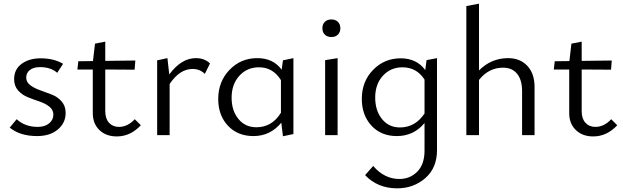

<svg xmlns="http://www.w3.org/2000/svg" viewBox="-20 -737 3397 1047"><path d="M182 5Q90 5 33 -41L71 -87Q116 -45 186 -45Q224 -45 247.5 -64Q271 -83 271 -112Q271 -138 249 -155.5Q227 -173 195.5 -183.5Q164 -194 132.5 -206.5Q101 -219 79 -243.5Q57 -268 57 -305Q57 -359 98 -389Q139 -419 201 -419Q274 -419 324 -389L292 -340Q257 -371 198 -371Q163 -371 143 -355.5Q123 -340 123 -314Q123 -289 145 -272.5Q167 -256 198.5 -245Q230 -234 262 -221.5Q294 -209 316 -184Q338 -159 338 -121Q338 -67 295.5 -31Q253 5 182 5Z M715 -87 748 -54Q691 7 617 7Q558 7 522 -28Q486 -63 486 -120V-358H402L407 -403L487 -404L498 -499L554 -510V-405L718 -407L714 -357L554 -358V-131Q554 -90 574.5 -67.5Q595 -45 629 -45Q676 -45 715 -87Z M1048 -420Q1096 -420 1125 -391L1097 -334Q1070 -361 1030 -361Q960 -361 905 -279V0H837V-408L893 -420L903 -331Q969 -420 1048 -420Z M1523 -408 1580 -420V-6L1523 6L1514 -68Q1454 5 1362 5Q1276 5 1223 -51.5Q1170 -108 1170 -197Q1170 -292 1231.5 -356Q1293 -420 1383 -420Q1470 -420 1516 -357ZM1378 -43Q1463 -43 1512 -122V-300Q1469 -370 1392 -370Q1327 -370 1285 -323.5Q1243 -277 1243 -204Q1243 -134 1280 -88.5Q1317 -43 1378 -43Z M1822.5 -548Q1809 -535 1787 -535Q1765 -535 1751.5 -548Q1738 -561 1738 -583Q1738 -605 1751.5 -618Q1765 -631 1787 -631Q1809 -631 1822.5 -618Q1836 -605 1836 -583Q1836 -561 1822.5 -548ZM1753 0V-409L1821 -420V0Z M2306 -409 2363 -420V82Q2363 179 2299 234.5Q2235 290 2146 290Q2039 290 1971 218L2015 168Q2076 239 2158 239Q2216 239 2255.5 199Q2295 159 2295 84V-66Q2236 5 2144 5Q2058 5 2005.5 -52Q1953 -109 1953 -198Q1953 -293 2014.5 -356Q2076 -419 2165 -419Q2252 -419 2299 -355ZM2161 -42Q2244 -42 2295 -118V-303Q2252 -370 2175 -370Q2110 -370 2068 -324Q2026 -278 2026 -205Q2026 -134 2063 -88Q2100 -42 2161 -42Z M2751 -420Q2816 -420 2855.5 -378Q2895 -336 2895 -263V0H2827V-240Q2827 -301 2800 -334.5Q2773 -368 2723 -368Q2645 -368 2592 -301V0H2523V-704L2592 -717V-353Q2659 -420 2751 -420Z M3313 -87 3346 -54Q3289 7 3215 7Q3156 7 3120 -28Q3084 -63 3084 -120V-358H3000L3005 -403L3085 -404L3096 -499L3152 -510V-405L3316 -407L3312 -357L3152 -358V-131Q3152 -90 3172.5 -67.5Q3193 -45 3227 -45Q3274 -45 3313 -87Z"/></svg>

Font: EauTestInfant
Style: Regular
Weight: 400
Designer: Christian Thalmann (Catharsis Fonts)
Version: Version 0.001;PS 000.001;hotconv 1.0.88;makeotf.lib2.5.64775